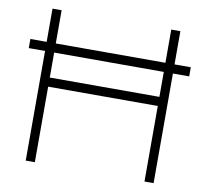

<svg xmlns="http://www.w3.org/2000/svg" viewBox="-78 -785 935 871"><g transform="rotate(10 389.5 -350.0)"><path d="M95 0V-505H20V-547H95V-700H137V-547H642V-700H684V-547H759V-505H684V0H642V-348H137V0ZM137 -390H642V-505H137Z"/></g></svg>

Font: Panamera Light
Style: Regular
Weight: 300
Designer: Bastien Sozeau
Foundry: NBR — Bastien Sozeau
Version: Version 3.002; ttfautohint (v1.8.4.7-5d5b);gftools[0.9.33]